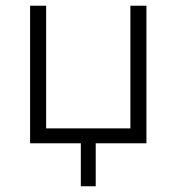

<svg xmlns="http://www.w3.org/2000/svg" viewBox="-20 -500 616 670"><path d="M85 0V-480H141V-52H435V-480H491V0ZM262 150V-14H314V150Z"/></svg>

Font: Geologica Cursive Thin
Style: Regular
Weight: 250
Designer: Sindre Bremnes, Frode Helland
Foundry: Monokrom Skriftforlag AS
Version: Version 1.010;gftools[0.9.28]